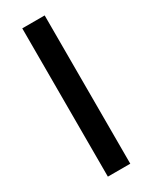

<svg xmlns="http://www.w3.org/2000/svg" viewBox="-199 -806 676 852"><g transform="rotate(-30 139.5 -380.0)"><path d="M196.8 0H82V-759.8H196.8Z"/></g></svg>

Font: f3_56222          
Style: Regular
Weight: 600
Foundry: Ascender Corporation
Version: Version 1.10